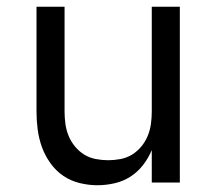

<svg xmlns="http://www.w3.org/2000/svg" viewBox="-20 -540 640 568"><path d="M268 8Q242 8 215.5 1.5Q189 -5 167 -20Q145 -35 129 -57.5Q113 -80 104 -105Q95 -130 91.5 -156.5Q88 -183 88 -210V-520H171V-210Q171 -192 173.5 -173.5Q176 -155 183 -138Q190 -121 202 -106.5Q214 -92 229.5 -82.5Q245 -73 263.5 -69.5Q282 -66 300 -66Q318 -66 336.5 -69.5Q355 -73 370.5 -82.5Q386 -92 398 -106.5Q410 -121 417 -138Q424 -155 426.5 -173.5Q429 -192 429 -210V-520H512V0H429V-96Q419 -72 403 -51.5Q387 -31 366 -17.5Q345 -4 319.5 2Q294 8 268 8Z"/></svg>

Font: Iosevka Aile
Style: Regular
Weight: 400
Designer: Belleve Invis
Foundry: Belleve Invis
Version: Version 28.0.1; ttfautohint (v1.8.4)